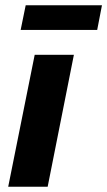

<svg xmlns="http://www.w3.org/2000/svg" viewBox="-20 -705 405 725"><path d="M11 0 111 -498H259L160 0ZM58 -592 77 -685H365L347 -592Z"/></svg>

Font: Source Sans 3 ExtraBold
Style: Italic
Weight: 800
Italic angle: -11°
Version: Version 3.052;hotconv 1.1.0;makeotfexe 2.6.0